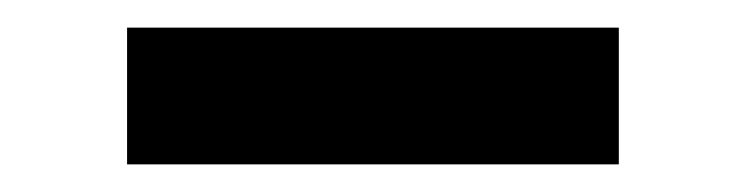

<svg xmlns="http://www.w3.org/2000/svg" viewBox="-20 -770 540 139"><path d="M428 -651H72V-750H428Z"/></svg>

Font: Hind Madurai
Style: Bold
Weight: 700
Designer: Jyotish Sonowal
Foundry: Indian Type Foundry
Version: Version 0.702;PS 1.0;hotconv 1.0.81;makeotf.lib2.5.63406